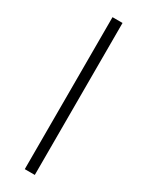

<svg xmlns="http://www.w3.org/2000/svg" viewBox="-195 -762 610 796"><g transform="rotate(30 110.5 -364.0)"><path d="M134.5 -727.5V0H86.5V-727.5Z"/></g></svg>

Font: Lato 2
Style: Regular
Weight: 300
Designer: Lukasz Dziedzic with Adam Twardoch and Botio Nikoltchev
Foundry: tyPoland Lukasz Dziedzic
Version: Version 2.015; 2015-08-06; http://www.latofonts.com/